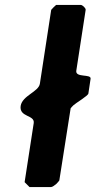

<svg xmlns="http://www.w3.org/2000/svg" viewBox="-20 -760 388 780"><path d="M188 -720 142 -420C137 -387 71 -372 64 -330C57 -283 122 -294 117 -260L80 -20L100 0H187C193 0 203 -8 209 -13C213 -17 221 -26 221 -27L267 -320C267 -321 276 -330 279 -333C286 -340 338 -371 339 -380L348 -440C351 -461 285 -443 290 -473L328 -720C329 -727 315 -740 308 -740H208C204 -737 190 -723 188 -720Z"/></svg>

Font: Asimov Print
Style: CIt
Weight: 500
Designer: Google
Version: Version 2.000980: 2014